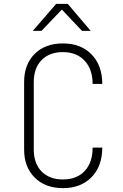

<svg xmlns="http://www.w3.org/2000/svg" viewBox="-20 -965 640 995"><path d="M105 -190V-540Q105 -631 159.5 -685.5Q214 -740 306 -740Q399 -740 454.5 -683Q510 -626 510 -530H460Q460 -606 418.5 -650.5Q377 -695 306 -695Q236 -695 195.5 -653.5Q155 -612 155 -540V-190Q155 -118 195.5 -76.5Q236 -35 306 -35Q378 -35 419 -79Q460 -123 460 -200H510Q510 -104 454.5 -47Q399 10 306 10Q215 10 160 -44.5Q105 -99 105 -190ZM195 -805H150L271 -945H331L450 -805H405L302 -914H299Z"/></svg>

Font: JetBrains Mono Extra Light
Style: Regular
Weight: 200
Monospace: yes
Designer: Philipp Nurullin, Konstantin Bulenkov
Foundry: JetBrains
Version: 2.002